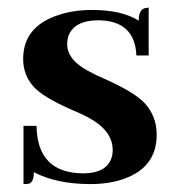

<svg xmlns="http://www.w3.org/2000/svg" viewBox="-20 -460 449 490"><path d="M191.4 -17.6Q256.8 -17.6 266.6 -64.5Q267.6 -71.3 267.6 -77.1Q267.6 -127 205.1 -160.2Q191.4 -168 161.1 -180.7Q87.9 -212.9 64.5 -240.2Q39.1 -269.5 39.1 -309.6Q39.1 -392.6 129.9 -421.9Q168 -434.6 214.8 -434.6Q291 -434.6 334 -407.2Q334 -436.5 351.6 -439.5Q355.5 -440.4 359.4 -440.4V-318.4H328.1Q324.2 -407.2 231.4 -408.2Q168.9 -408.2 154.3 -367.2Q151.4 -357.4 151.4 -347.7Q151.4 -305.7 210 -276.4Q221.7 -269.5 249 -257.8Q325.2 -223.6 350.6 -195.3Q379.9 -162.1 379.9 -116.2Q379.9 -31.2 292 -2Q255.9 9.8 210.9 9.8Q125 9.8 66.4 -20.5Q66.4 4.9 53.7 8.8Q47.9 9.8 40 9.8V-138.7H73.2Q75.2 -18.6 191.4 -17.6Z"/></svg>

Font: Abhaya Libre ExtraBold
Style: Regular
Weight: 800
Designer: Pushpananda Ekanayake, Sol Matas, Pathum Egodawatta
Foundry: Mooniak
Version: Version 1.050 ; ttfautohint (v1.6)